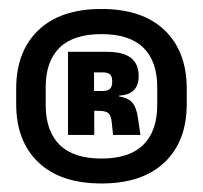

<svg xmlns="http://www.w3.org/2000/svg" viewBox="-20 -670 464 439"><path d="M212 -250.5Q118.5 -250.5 67.8 -298.8Q17 -347 17 -432.5V-467Q17 -552.5 67.8 -601Q118.5 -649.5 212 -649.5Q305.5 -649.5 356.2 -601Q407 -552.5 407 -467V-432.5Q407 -347 356.2 -298.8Q305.5 -250.5 212 -250.5ZM212 -307.5Q276 -307.5 307.8 -339Q339.5 -370.5 339.5 -430V-470.5Q339.5 -530 307.8 -561Q276 -592 212 -592Q148 -592 116.2 -561Q84.5 -530 84.5 -470.5V-430Q84.5 -370.5 116.2 -339Q148 -307.5 212 -307.5ZM238.5 -361.5 235.5 -390Q234 -405 228.5 -410.5Q223 -416 209.5 -416.5L176.5 -417V-462H215Q226.5 -462 231.5 -467Q236.5 -472 236.5 -481.5V-485Q236.5 -495 231.5 -499.8Q226.5 -504.5 215 -504.5H176.5V-551.5H224.5Q262 -551.5 279.5 -537.5Q297 -523.5 297 -497.5V-495Q297 -475 286 -463.8Q275 -452.5 252.5 -451.5V-443L244 -450.5Q271 -448 281.5 -436.5Q292 -425 295.5 -400L301 -361.5ZM135.5 -361.5V-551.5H195V-446L195.5 -427V-361.5Z"/></svg>

Font: Anek Odia Medium ExtraBold
Style: Regular
Weight: 800
Version: Version 1.003